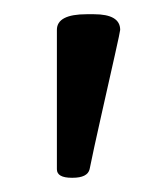

<svg xmlns="http://www.w3.org/2000/svg" viewBox="-20 -722 223 270"><path d="M112 -702Q149 -702 149 -680Q149 -678 141.5 -644.5Q134 -611 122.5 -560Q111 -509 106 -484Q103 -472 82 -472H81Q60 -472 60 -484V-680Q60 -702 102 -702Z"/></svg>

Font: Asap
Style: Italic
Weight: 400
Italic angle: -6°
Designer: Pablo Cosgaya
Foundry: Pablo Cosgaya
Version: Version 1.007;PS 001.007;hotconv 1.0.70;makeotf.lib2.5.58329